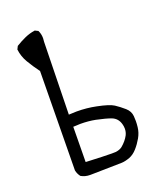

<svg xmlns="http://www.w3.org/2000/svg" viewBox="-136 -839 772 913"><g transform="rotate(-20 250.0 -382.5)"><path d="M451.7 -151.4Q453.6 -168 453.6 -181.6Q453.6 -195.3 452.6 -206.5Q450.7 -231.9 429.7 -250.5Q406.7 -270.5 385 -284.7Q363.3 -298.8 302.2 -311Q255.4 -320.8 204.1 -320.8Q188.5 -320.8 164.6 -319.3L172.4 -684.6Q173.8 -694.3 173.8 -703.1Q173.8 -725.1 164.6 -742.7L148.9 -750.5Q122.1 -746.6 97.4 -735.6Q72.8 -724.6 48.3 -709.5L40.5 -693.8Q44.9 -657.7 63 -627Q82.5 -593.8 106.9 -561L101.1 -60.1Q104.5 -42.5 116.2 -26.9Q136.7 -15.1 161.1 -15.1Q162.1 -15.1 168 -15.1Q305.2 -17.1 323.2 -18.1Q341.3 -19 363.8 -27.3Q385.3 -35.6 403.1 -55.7Q420.9 -75.7 434.8 -100.1Q448.7 -124.5 451.7 -151.4ZM293.5 -75.7Q257.3 -75.7 162.6 -80.1L164.6 -257.8Q187 -259.3 200.7 -259.3Q241.2 -259.3 276.4 -252.4Q325.2 -242.2 351.1 -232.4Q379.9 -221.2 388.7 -189.5Q392.1 -177.2 392.1 -166Q392.1 -148.4 384.3 -133.3Q371.6 -109.4 347.2 -88.9Q335 -79.1 314.5 -76.2Q308.6 -75.7 293.5 -75.7Z"/></g></svg>

Font: Bakudai
Style: ExtraLight
Weight: 200
Version: Version 1.48